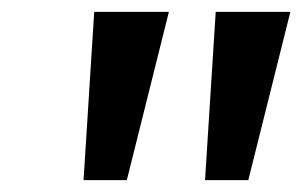

<svg xmlns="http://www.w3.org/2000/svg" viewBox="-20 -725 510 324"><path d="M121 -421 139 -705H265L194 -421ZM326 -421 344 -705H470L399 -421Z"/></svg>

Font: Nunito Sans 10pt SemiExpanded SemiBold
Style: Italic
Weight: 600
Width: 6
Italic angle: -9°
Designer: Vernon Adams
Foundry: Vernon Adams
Version: Version 3.101;gftools[0.9.27]